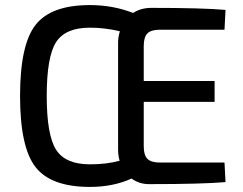

<svg xmlns="http://www.w3.org/2000/svg" viewBox="-20 -723 958 756"><path d="M864 -83 868 -6Q776 2 567 2Q528 2 498 -20Q426 13 334 13Q181 13 120 -65Q59 -143 59 -345Q59 -547 120 -625Q181 -703 334 -703Q425 -703 504 -672Q535 -692 576 -692Q778 -692 868 -684L864 -606H610Q575 -606 560.5 -591.5Q546 -577 546 -542V-404H825V-322H546V-147Q546 -112 560.5 -97.5Q575 -83 610 -83ZM445 -134V-556Q445 -576 452 -600Q393 -614 334 -614Q237 -614 200.5 -556.5Q164 -499 164 -345Q164 -192 200.5 -134Q237 -76 334 -76Q400 -76 451 -90Q445 -111 445 -134Z"/></svg>

Font: Exo 2.0 Medium
Style: Regular
Weight: 500
Designer: Natanael Gama
Version: Version 1.001;PS 001.001;hotconv 1.0.70;makeotf.lib2.5.58329